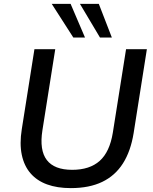

<svg xmlns="http://www.w3.org/2000/svg" viewBox="-20 -958 787 987"><path d="M344 9Q274 9 222 -10Q170 -29 137 -67Q104 -105 92 -162Q80 -219 92 -294L157 -705H264L198 -288Q182 -186 220.5 -135.5Q259 -85 351 -85Q441 -85 492.5 -131Q544 -177 560 -276L628 -705H735L667 -274Q652 -181 612 -118Q572 -55 505.5 -23Q439 9 344 9ZM494 -765 391 -938H488L555 -765ZM357 -765 246 -938H343L417 -765Z"/></svg>

Font: Nunito Sans 10pt SemiBold
Style: Italic
Weight: 600
Italic angle: -9°
Designer: Vernon Adams
Foundry: Vernon Adams
Version: Version 3.101;gftools[0.9.27]